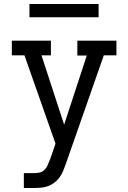

<svg xmlns="http://www.w3.org/2000/svg" viewBox="-20 -938 640 958"><path d="M148 0H99V-74H148Q163 -74 177 -77Q191 -80 201.5 -90Q212 -100 217.5 -113Q223 -126 228 -139V-140H229L257 -221L102 -662H39V-735H234V-662H187L300 -316L413 -661H366V-735H561V-662H498L307 -116Q301 -99 294 -82.5Q287 -66 276 -51.5Q265 -37 250.5 -26Q236 -15 219 -9Q202 -3 184 -1.5Q166 0 148 0ZM127 -852V-918H472V-852Z"/></svg>

Font: Iosevka Etoile
Style: Regular
Weight: 400
Designer: Belleve Invis
Foundry: Belleve Invis
Version: Version 33.2.4